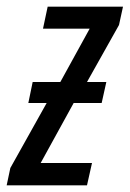

<svg xmlns="http://www.w3.org/2000/svg" viewBox="-56 -556 389 576"><path d="M-36 0H205L220 -67H66L165 -247H249L263 -310H205L301 -481L313 -536H87L73 -470H213L125 -310H42L29 -247H84L-25 -52Z"/></svg>

Font: Noto Sans ExtraCondensed
Style: Italic
Weight: 400
Width: 2
Italic angle: -12°
Designer: Monotype Design Team
Foundry: Monotype Imaging Inc.
Version: Version 2.013